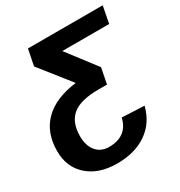

<svg xmlns="http://www.w3.org/2000/svg" viewBox="-194 -649 919 979"><g transform="rotate(-30 265.5 -160.0)"><path d="M220 114Q327 114 350 16L481 22Q459 111 389 159.5Q319 208 214 208Q107 208 43 151.5Q-21 95 -21 1Q-21 -108 44 -173Q109 -238 235 -254L93 -433L112 -528H552L533 -429H257L387 -259L369 -167H319Q213 -167 165.5 -128Q118 -89 118 -7Q118 48 145 81Q172 114 220 114Z"/></g></svg>

Font: Libra Sans
Style: Bold Italic
Weight: 700
Italic angle: -12°
Foundry: Context Ltd
Version: Version 1.002